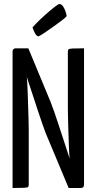

<svg xmlns="http://www.w3.org/2000/svg" viewBox="-20 -942 484 962"><path d="M324 0 209 -275Q203 -291 192.5 -320.5Q182 -350 170 -387Q158 -424 145.5 -461.5Q133 -499 122.5 -531Q112 -563 106 -582.5Q100 -602 100 -602L54 -652L60 -700H122L234 -430Q241 -413 251.5 -382.5Q262 -352 274 -315.5Q286 -279 298 -242.5Q310 -206 320 -175Q330 -144 336.5 -125.5Q343 -107 343 -107L392 -48L384 0ZM43 0V-684Q43 -700 60 -700L124 -684L113 -567Q115 -553 116.5 -528Q118 -503 119 -472.5Q120 -442 121 -409Q122 -376 123 -346Q124 -316 124 -293Q124 -270 124 -259V-16Q124 -8 120.5 -5Q117 -2 100.5 -1Q84 0 43 0ZM384 0 320 -16 329 -150Q327 -165 326 -189.5Q325 -214 324 -243.5Q323 -273 322 -304Q321 -335 320.5 -363.5Q320 -392 320 -414Q320 -436 320 -448V-684Q320 -692 323.5 -695Q327 -698 344 -699Q361 -700 401 -700V-16Q401 0 384 0ZM174 -760Q165 -760 158 -771Q151 -782 147 -793.5Q143 -805 143 -805Q160 -824 181.5 -844.5Q203 -865 224 -883Q245 -901 259.5 -911.5Q274 -922 277 -922Q291 -922 301.5 -900.5Q312 -879 314 -861Q309 -854 291 -840.5Q273 -827 251 -811Q229 -795 208 -781Q187 -767 174 -760Z"/></svg>

Font: Yanone Kaffeesatz ExtraLight
Style: Regular
Weight: 400
Version: Version 2.003